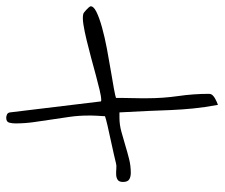

<svg xmlns="http://www.w3.org/2000/svg" viewBox="-70 -626 697 596"><g transform="rotate(-90 278.0 -328.5)"><path d="M210 -305.7Q188.5 -305.7 167 -299.8Q145.5 -293.9 124.5 -287.6Q103.5 -281.2 82.5 -275.9Q61.5 -270.5 39.1 -270.5Q26.4 -270.5 18.6 -275.4Q10.7 -280.3 10.7 -294.9Q10.7 -306.6 17.1 -311Q23.4 -315.4 32.7 -315.9Q42 -316.4 52.2 -315.4Q62.5 -314.5 68.4 -316.4Q76.2 -318.4 97.2 -323.2Q118.2 -328.1 141.6 -333Q165 -337.9 186 -342.8Q207 -347.7 214.8 -350.6Q214.8 -353.5 215.3 -360.8Q215.8 -368.2 216.3 -376.5Q216.8 -384.8 216.8 -391.6V-402.3Q216.8 -431.6 212.9 -459.5Q209 -487.3 204.6 -515.6Q200.2 -543.9 196.3 -572.3Q192.4 -600.6 192.4 -628.9Q192.4 -638.7 194.8 -647.9Q197.3 -657.2 210 -657.2Q214.8 -657.2 220.2 -654.8Q225.6 -652.3 226.6 -645.5L260.7 -363.3Q261.7 -362.3 262.7 -362.3H265.6Q275.4 -362.3 295.9 -367.2Q316.4 -372.1 341.8 -378.9Q367.2 -385.7 396 -393.6Q424.8 -401.4 451.2 -407.7Q477.5 -414.1 499 -417.5Q520.5 -420.9 532.2 -418Q536.1 -417 544.9 -408.7Q553.7 -400.4 555.7 -396.5Q557.6 -386.7 539.1 -377.4Q520.5 -368.2 490.7 -359.9Q460.9 -351.6 424.8 -344.7Q388.7 -337.9 356 -332.5Q323.2 -327.1 299.8 -322.8Q276.4 -318.4 271.5 -316.4V-296.9Q271.5 -284.2 271 -269Q270.5 -253.9 270.5 -240.2V-220.7Q270.5 -170.9 277.3 -123.5Q284.2 -76.2 284.2 -28.3Q284.2 -21.5 280.3 -17.1Q276.4 -12.7 270.5 -9.3Q264.6 -5.9 258.8 -3.4Q252.9 -1 250 0Q242.2 -42 238.8 -76.7Q235.4 -111.3 233.9 -145.5Q232.4 -179.7 231 -218.3Q229.5 -256.8 226.6 -305.7Z"/></g></svg>

Font: Waiting for the Sunrise
Style: Regular
Weight: 300
Version: Version 1.001 2001